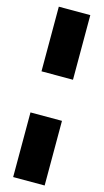

<svg xmlns="http://www.w3.org/2000/svg" viewBox="-152 -854 604 1119"><g transform="rotate(15 149.5 -294.0)"><path d="M54.5 -418V-808H244.5V-418ZM54.5 220V-170H244.5V220Z"/></g></svg>

Font: Encode Sans SC Black
Style: Regular
Weight: 900
Version: Version 3.002